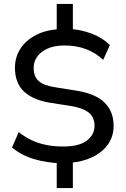

<svg xmlns="http://www.w3.org/2000/svg" viewBox="-20 -840 640 975"><path d="M268 115V-31L289 -11Q218 -13 153.5 -32Q89 -51 41 -91L75 -169Q107 -144 141 -128Q175 -112 214.5 -104Q254 -96 300 -96Q382 -96 421 -126Q460 -156 460 -201Q460 -246 429 -269.5Q398 -293 338 -302L236 -318Q148 -332 102 -375Q56 -418 56 -496Q56 -551 84.5 -594Q113 -637 164.5 -663Q216 -689 284 -692L268 -678V-820H350V-678L333 -693Q390 -690 445 -669.5Q500 -649 538 -611L504 -536Q466 -572 417 -590.5Q368 -609 308 -609Q236 -609 193.5 -577Q151 -545 151 -495Q151 -451 177 -428Q203 -405 265 -396L366 -380Q464 -365 510.5 -319.5Q557 -274 557 -201Q557 -147 528 -106.5Q499 -66 449 -42Q399 -18 332 -13L350 -31V115Z"/></svg>

Font: Nunito Sans 12pt ExtraLight 7pt Medium
Style: Regular
Weight: 500
Version: Version 3.101;gftools[0.9.27]